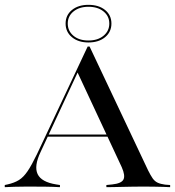

<svg xmlns="http://www.w3.org/2000/svg" viewBox="-31 -774 725 794"><path d="M137.1 -146Q108.9 -87.1 124.6 -54Q140.3 -21 201.6 -11.3L216.9 -8.9V0Q190.3 -1.6 155.6 -2Q121 -2.4 80.6 -2.4Q50 -2.4 28.2 -1.6Q6.5 -0.8 -11.3 0V-8.9L0 -11.3Q28.2 -17.7 47.2 -29.4Q66.1 -41.1 83.1 -66.1Q100 -91.1 121.8 -136.3L331.5 -581.5H339.5L581.5 -69.4Q591.9 -48.4 600.4 -36.3Q608.9 -24.2 621 -18.5Q633.1 -12.9 651.6 -10.5L672.6 -8.9V0Q660.5 -0.8 644 -1.2Q627.4 -1.6 607.3 -2Q587.1 -2.4 563.7 -2.4H562.9H562.1Q538.7 -2.4 516.9 -2Q495.2 -1.6 475.8 -1.2Q456.5 -0.8 439.5 -0.4Q422.6 0 408.9 0V-8.9L433.1 -11.3Q471 -15.3 479.4 -31.5Q487.9 -47.6 472.6 -82.3L287.9 -478.2L296.8 -488.7ZM160.5 -208.9 165.3 -217.7H450.8L454 -208.9ZM334.7 -598.4Q292.7 -598.4 266.5 -620.2Q240.3 -641.9 240.3 -676.6Q240.3 -711.3 266.5 -732.7Q292.7 -754 334.7 -754Q377.4 -754 403.6 -732.7Q429.8 -711.3 429.8 -676.6Q429.8 -641.9 403.6 -620.2Q377.4 -598.4 334.7 -598.4ZM334.7 -606.5Q373.4 -606.5 397.2 -626.2Q421 -646 421 -676.6Q421 -707.3 397.2 -726.6Q373.4 -746 334.7 -746Q296.8 -746 273 -726.6Q249.2 -707.3 249.2 -676.6Q249.2 -646 272.6 -626.2Q296 -606.5 334.7 -606.5Z"/></svg>

Font: Playfair 144pt SemiExpanded Medium
Style: Regular
Weight: 500
Width: 6
Designer: Claus Eggers Sørensen
Foundry: Claus Eggers Sørensen
Version: Version 2.203